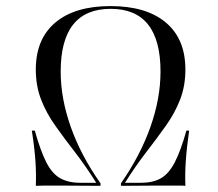

<svg xmlns="http://www.w3.org/2000/svg" viewBox="-20 -602 705 622"><path d="M96 0Q97.6 -37.9 94.8 -80.2Q91.9 -122.6 83.1 -179H92.7Q111.3 -112.9 130.2 -75.8Q149.2 -38.7 175.8 -24.2Q202.4 -9.7 241.1 -9.7H291.9Q257.3 -64.5 223 -108.9Q188.7 -153.2 159.7 -194Q130.6 -234.7 113.3 -279Q96 -323.4 96 -376.6Q96 -475.8 159.3 -529Q222.6 -582.3 337.9 -582.3Q454 -582.3 517.3 -529Q580.6 -475.8 580.6 -376.6Q580.6 -323.4 563.3 -279Q546 -234.7 516.9 -194Q487.9 -153.2 453.6 -108.9Q419.4 -64.5 384.7 -9.7H434.7Q475 -9.7 500.8 -24.2Q526.6 -38.7 546 -75.8Q565.3 -112.9 583.9 -179H592.7Q584.7 -122.6 581.9 -80.2Q579 -37.9 580.6 0Q573.4 -0.8 562.5 -0.8Q551.6 -0.8 534.3 -0.8Q516.9 -0.8 490.3 -0.8Q465.3 -0.8 434.3 -0.4Q403.2 0 371.8 0V-8.1Q434.7 -98.4 467.3 -190.7Q500 -283.1 500 -370.2Q500 -573.4 338.7 -573.4Q176.6 -573.4 176.6 -370.2Q176.6 -283.1 209.3 -190.7Q241.9 -98.4 305.6 -8.1V0Q267.7 0 237.1 -0.4Q206.5 -0.8 174.2 -0.8Q160.5 -0.8 149.2 -0.8Q137.9 -0.8 125.8 -0.8Q113.7 -0.8 96 0Z"/></svg>

Font: Playfair 144pt Light
Style: Italic
Weight: 300
Italic angle: -15.6°
Designer: Claus Eggers Sørensen
Foundry: Claus Eggers Sørensen
Version: Version 2.001;gftools[0.9.30]